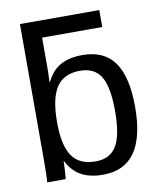

<svg xmlns="http://www.w3.org/2000/svg" viewBox="-83 -791 721 866"><g transform="rotate(-10 278.0 -358.0)"><path d="M514.2 -266.6C514.2 -357.7 498.5 -425.8 467 -470.7C435.6 -515.6 386.6 -538.1 319.8 -538.1C280.1 -538.1 246.8 -530.8 220 -516.1C193.1 -501.5 171.5 -477.2 155.3 -443.4H153.3C154.6 -472 155.3 -496.9 155.3 -518.1V-647H430.7V-724.6H67.4V-108.9C67.4 -53.9 66.4 -17.6 64.5 0H149.4C150.1 -3.3 151 -15.2 152.3 -35.9C153.6 -56.6 154.3 -71.9 154.3 -82H155.3C171.9 -49.8 193.4 -26.4 220 -12C246.5 2.5 279.8 9.8 319.8 9.8C449.4 9.8 514.2 -82.4 514.2 -266.6ZM421.9 -263.7C421.9 -190.1 412 -137 392.3 -104.2C372.6 -71.5 340.7 -55.2 296.4 -55.2C246.6 -55.2 210.6 -71.7 188.5 -104.7C166.3 -137.8 155.3 -189 155.3 -258.3C155.3 -331.9 166.6 -385.6 189.2 -419.4C211.8 -453.3 247.9 -470.2 297.4 -470.2C341.3 -470.2 373 -454.3 392.6 -422.4C412.1 -390.5 421.9 -337.6 421.9 -263.7Z"/></g></svg>

Font: Arimo
Style: Regular
Weight: 400
Designer: Steve Matteson
Foundry: Monotype Imaging Inc.
Version: Version 1.32